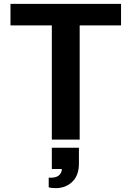

<svg xmlns="http://www.w3.org/2000/svg" viewBox="-20 -722 680 993"><path d="M248 0V-590.8H34.2V-702.1H606V-590.8H392.1V0ZM299.8 151.9H248V42H388.2V124Q388.2 185.1 354 218Q319.8 251 268.1 251Q248 251 231.9 247.1V196.8Q267.6 199.2 283.7 185.8Q299.8 172.4 299.8 151.9Z"/></svg>

Font: LT Superior
Style: Bold
Weight: 400
Designer: Daniel Lyons
Foundry: LyonsType
Version: Version 1.000